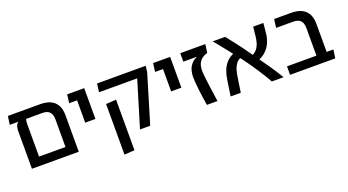

<svg xmlns="http://www.w3.org/2000/svg" viewBox="-55 -1194 3590 1980"><g transform="rotate(-20 1740.0 -204.0)"><path d="M413 -597Q515 -597 567.5 -547.5Q620 -498 620 -401V0H106V-423Q106 -435 109.5 -451Q113 -467 120.5 -482Q128 -497 143 -504H46L59 -597ZM508 -93V-398Q508 -451 482.5 -477.5Q457 -504 406 -504H226Q221 -493 219.5 -477.5Q218 -462 218 -447V-93Z M785 -259V-597H897V-259ZM698 -504 710 -597H849V-504Z M1292 0 1445 -505H1026L1038 -597H1572L1563 -528L1404 0ZM1053 189V-366L1165 -373V182Z M1728 -259V-597H1840V-259ZM1641 -504 1653 -597H1792V-504Z M2027 -2Q2020 -43 2013.5 -88.5Q2007 -134 2002 -178Q1997 -222 1994 -259.5Q1991 -297 1991 -322Q1991 -354 2000 -389Q2009 -424 2034 -455Q2059 -486 2105 -506L2213 -504Q2162 -489 2137.5 -461.5Q2113 -434 2106 -401Q2099 -368 2101 -335Q2102 -310 2107 -267.5Q2112 -225 2118.5 -176.5Q2125 -128 2132 -82Q2139 -36 2143 -2ZM1951 -504V-597H2226L2213 -504Z M2739 0Q2696 -76 2651.5 -144Q2607 -212 2562.5 -274Q2518 -336 2472 -391Q2449 -421 2425 -451Q2401 -481 2379 -508.5Q2357 -536 2338.5 -559Q2320 -582 2307 -597H2443Q2462 -574 2484 -545.5Q2506 -517 2530.5 -485.5Q2555 -454 2580 -420Q2624 -358 2673.5 -289Q2723 -220 2773 -147.5Q2823 -75 2868 0ZM2287 0 2311 -165Q2319 -222 2337 -270Q2355 -318 2390 -355.5Q2425 -393 2485 -414L2521 -342Q2487 -326 2467.5 -299Q2448 -272 2438 -237Q2428 -202 2422 -160L2398 0ZM2669 -246 2634 -318Q2671 -334 2693 -360.5Q2715 -387 2726 -422.5Q2737 -458 2741 -499L2751 -597H2863L2853 -494Q2848 -438 2827.5 -389.5Q2807 -341 2768.5 -304.5Q2730 -268 2669 -246Z M3262 0V-398Q3262 -451 3236 -477.5Q3210 -504 3159 -504H2969L2981 -597H3166Q3269 -597 3321.5 -547.5Q3374 -498 3374 -401V-82Q3369 -61 3355 -40.5Q3341 -20 3326 0ZM2939 0V-93H3448L3435 0Z"/></g></svg>

Font: Noto Sans Hebrew Thin Medium
Style: Regular
Weight: 500
Version: Version 3.001